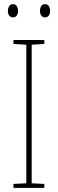

<svg xmlns="http://www.w3.org/2000/svg" viewBox="-20 -907 278 927"><path d="M18 -854C18 -837 26 -823 43 -823C59 -823 67 -836 67 -854C67 -872 59 -887 43 -887C26 -887 18 -871 18 -854ZM173 -855C173 -837 181 -823 197 -823C214 -823 222 -837 222 -855C222 -873 213 -887 197 -887C181 -887 173 -872 173 -855ZM194 0V-19L133 -22V-691L194 -695V-714H45V-695L107 -691V-22L45 -19V0Z"/></svg>

Font: Noto Sans Gujarati UI Condensed Thin
Style: Regular
Weight: 100
Width: 3
Designer: Jelle Bosma - Monotype Design Team, Universal Thirst
Foundry: Monotype Imaging Inc.
Version: Version 2.106